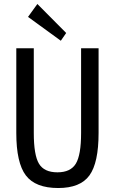

<svg xmlns="http://www.w3.org/2000/svg" viewBox="-20 -933 578 966"><path d="M313 -767 286 -728 121 -848 168 -913ZM476 -690V-264Q476 -114 430 -50.5Q384 13 273 13Q158 13 110 -50.5Q62 -114 62 -264V-690H150V-264Q150 -153 176 -109.5Q202 -66 269 -66Q335 -66 361.5 -109.5Q388 -153 388 -264V-690Z"/></svg>

Font: exo2condensed_r
Style: Regular
Weight: 400
Width: 3
Designer: Natanael Gama
Version: Version 1.001;PS 001.001;hotconv 1.0.70;makeotf.lib2.5.58329